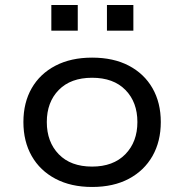

<svg xmlns="http://www.w3.org/2000/svg" viewBox="-20 -734 732 763"><path d="M346 9Q262 9 200.5 -23.5Q139 -56 106 -114Q73 -172 73 -249Q73 -326 106 -383.5Q139 -441 200.5 -473Q262 -505 346 -505Q431 -505 492 -473Q553 -441 586 -383.5Q619 -326 619 -249Q619 -172 586 -114Q553 -56 492 -23.5Q431 9 346 9ZM346 -72Q430 -72 478 -121Q526 -170 526 -249Q526 -328 478.5 -376.5Q431 -425 346 -425Q261 -425 213.5 -376.5Q166 -328 166 -249Q166 -170 213.5 -121Q261 -72 346 -72ZM405 -612V-714H510V-612ZM184 -612V-714H289V-612Z"/></svg>

Font: Nunito Sans 7pt SemiExpanded
Style: Regular
Weight: 400
Width: 6
Designer: Vernon Adams
Foundry: Vernon Adams
Version: Version 3.101;gftools[0.9.27]